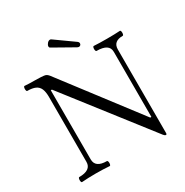

<svg xmlns="http://www.w3.org/2000/svg" viewBox="-188 -983 1106 1146"><g transform="rotate(-30 365.0 -409.5)"><path d="M612.8 0 173.8 -564.5H166V-87.9Q166 -30.8 245.1 -30.8Q248 -30.8 250 -25.9Q252 -21 252 -14.2Q252 -7.3 250 -2Q248 3.4 245.1 3.4Q200.7 0 149.4 0Q98.1 0 53.7 3.4Q50.3 3.4 48.6 -1.5Q46.9 -6.3 46.9 -13.2Q46.9 -20 48.8 -25.4Q50.8 -30.8 53.7 -30.8Q136.7 -30.8 136.7 -87.9V-534.7Q136.7 -570.3 127.7 -591.3Q118.7 -612.3 98.1 -621.8Q77.6 -631.3 42.5 -631.3Q39.1 -631.3 37.4 -636.2Q35.6 -641.1 35.6 -647.9Q35.6 -654.8 37.6 -660.2Q39.6 -665.5 42.5 -665.5Q71.3 -663.1 110.8 -663.1Q131.3 -663.1 153.1 -661.9Q174.8 -660.6 182.1 -658.7Q194.8 -655.3 206.1 -641.1L598.6 -126.5H606.4V-575.2Q606.4 -631.3 520 -631.3Q516.6 -631.3 514.6 -636.2Q512.7 -641.1 512.7 -647.9Q512.7 -655.3 514.6 -660.4Q516.6 -665.5 520 -665.5Q558.1 -663.1 610.4 -663.1Q663.1 -663.1 700.7 -665.5Q703.6 -665.5 705.6 -660.9Q707.5 -656.2 707.5 -649.4Q707.5 -642.1 705.6 -636.7Q703.6 -631.3 700.7 -631.3Q634.3 -631.3 634.3 -575.2V0Q634.3 5.9 632.8 8.1Q631.3 10.3 627.9 10.3Q621.1 10.3 612.8 0ZM284.2 -797.9Q284.2 -807.6 293.2 -818.1Q302.2 -828.6 312 -828.6Q317.4 -828.6 320.3 -826.2L449.2 -734.4Q457 -728.5 457 -720.2Q457 -713.9 452.6 -709.2Q448.2 -704.6 441.4 -704.6Q436 -704.6 429.2 -708.5L291 -786.6Q284.2 -789.6 284.2 -797.9Z"/></g></svg>

Font: JuniusX Light
Style: Regular
Weight: 300
Designer: Peter S. Baker
Foundry: Briery Creek Software
Version: Version 1.008